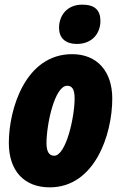

<svg xmlns="http://www.w3.org/2000/svg" viewBox="-20 -796 520 826"><path d="M311 -607C377 -607 412 -653 412 -706C412 -752 388 -776 334 -776C267 -776 234 -728 234 -676C234 -634 260 -607 311 -607ZM194 10C387 10 463 -216 463 -372C463 -488 399 -563 290 -563C89 -563 18 -326 18 -181C18 -62 83 10 194 10ZM213 -126C190 -126 180 -146 180 -180C180 -261 215 -427 269 -427C292 -427 301 -409 301 -372C301 -292 264 -126 213 -126Z"/></svg>

Font: Noto Sans UI Condensed Black
Style: Italic
Weight: 900
Width: 3
Italic angle: -192°
Designer: Monotype Design Team
Foundry: Monotype Imaging Inc.
Version: Version 1.901